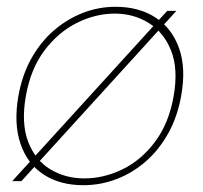

<svg xmlns="http://www.w3.org/2000/svg" viewBox="-20 -533 598 565"><path d="M16 0 472 -501H499L43 0ZM225 12Q157 12 109 -19Q61 -50 40.5 -109.5Q20 -169 34 -250Q45 -312 72 -360.5Q99 -409 137.5 -442.5Q176 -476 222.5 -494.5Q269 -513 320 -513Q389 -513 437.5 -481.5Q486 -450 507 -391Q528 -332 513 -250Q502 -189 475 -140.5Q448 -92 409 -58Q370 -24 323 -6Q276 12 225 12ZM228 -8Q285 -8 340 -34.5Q395 -61 436 -115.5Q477 -170 491 -250Q505 -330 483.5 -384Q462 -438 417.5 -465.5Q373 -493 318 -493Q261 -493 206 -465.5Q151 -438 110.5 -384Q70 -330 56 -250Q42 -170 63 -115.5Q84 -61 128.5 -34.5Q173 -8 228 -8Z"/></svg>

Font: DM Sans 18pt Thin
Style: Italic
Weight: 250
Italic angle: -10°
Designer: Colophon Foundry, Jonny Pinhorn
Foundry: Colophon Foundry
Version: Version 4.004;gftools[0.9.30]